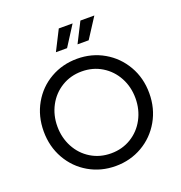

<svg xmlns="http://www.w3.org/2000/svg" viewBox="-171 -1137 1219 1294"><g transform="rotate(-20 439.0 -489.5)"><path d="M61 -373Q61 -482 111 -570Q161 -658 247.5 -707.5Q334 -757 439 -757Q544 -757 630.5 -707Q717 -657 767.5 -569.5Q818 -482 818 -373Q818 -264 767.5 -176Q717 -88 630.5 -38Q544 12 439 12Q334 12 247.5 -38Q161 -88 111 -176Q61 -264 61 -373ZM439 -79Q519 -79 583 -118Q647 -157 683 -224.5Q719 -292 719 -373Q719 -454 683 -521Q647 -588 583 -627Q519 -666 439 -666Q359 -666 295 -627Q231 -588 195 -521Q159 -454 159 -373Q159 -292 195 -224.5Q231 -157 295 -118Q359 -79 439 -79ZM394 -991H493L401 -847H321ZM549 -991H649L556 -847H476Z"/></g></svg>

Font: Evergrow Sans 
Style: Medium
Weight: 500
Foundry: 10Web
Version: Version 1.000